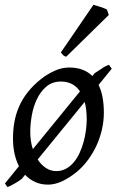

<svg xmlns="http://www.w3.org/2000/svg" viewBox="-27 -732 475 782"><path d="M96.2 -194.8Q96.2 -175.8 98.9 -158Q101.6 -140.1 106.9 -124.5L298.8 -359.9Q271.5 -399.9 221.2 -399.9Q186 -399.9 162.1 -379.6Q138.2 -359.4 123.5 -328.6Q108.9 -297.9 102.5 -262Q96.2 -226.1 96.2 -194.8ZM326.2 -246.1Q326.2 -285.2 317.9 -316.9L126.5 -82.5Q140.6 -60.5 159.9 -47.9Q179.2 -35.2 202.1 -35.2Q224.6 -35.2 242.4 -45.2Q260.3 -55.2 274.2 -72Q288.1 -88.9 297.9 -110.6Q307.6 -132.3 314 -155.8Q320.3 -179.2 323.2 -202.6Q326.2 -226.1 326.2 -246.1ZM396 -272.9Q396 -240.2 388.7 -206.8Q381.3 -173.3 367.2 -141.8Q353 -110.4 332.3 -81.8Q311.5 -53.2 284.2 -30.8Q271.5 -20.5 257.3 -11.2Q243.2 -2 228.5 5.1Q213.9 12.2 198.7 16.1Q183.6 20 168.9 20Q139.6 20 116.2 9.3Q92.8 -1.5 75.2 -20L62 -3.9Q57.6 0 49.8 5.1Q42 10.3 33.4 15.1Q24.9 20 16.8 24.2Q8.8 28.3 2.9 29.8L-6.8 15.1L50.3 -55.2Q38.1 -78.6 32 -107.2Q25.9 -135.7 25.9 -168Q25.9 -203.1 31.7 -235.6Q37.6 -268.1 50.8 -298.3Q64 -328.6 85.9 -356.4Q107.9 -384.3 140.1 -410.2Q165 -429.7 194.8 -443.4Q224.6 -457 254.9 -457Q285.6 -457 309.1 -448Q332.5 -439 349.1 -422.4L358.9 -434.1Q372.6 -442.4 387.9 -453.1Q403.3 -463.9 417 -467.8L428.2 -452.1L374.5 -386.2Q385.7 -363.3 390.9 -334.7Q396 -306.2 396 -272.9ZM416 -670.9 242.7 -501Q234.9 -502.9 231.2 -506.3Q227.5 -509.8 220.7 -518.1L353.5 -712.4Q358.4 -710.9 366 -708.7Q373.5 -706.5 381.8 -703.9Q390.1 -701.2 397.5 -698.2Q404.8 -695.3 408.7 -692.9Z"/></svg>

Font: Gentium Plus
Style: Italic
Weight: 400
Italic angle: -8°
Designer: J. Victor Gaultney, Annie Olsen, Iska Routamaa
Foundry: SIL International
Version: Version 1.510